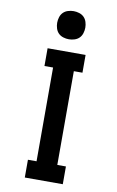

<svg xmlns="http://www.w3.org/2000/svg" viewBox="-104 -1020 657 1075"><g transform="rotate(10 225.0 -482.5)"><path d="M117 0V-101H166V-634H117V-735H333V-634H284V-101H333V0ZM225 -805Q209 -805 193 -810Q177 -815 166 -826Q155 -837 150 -853Q145 -869 145 -885Q145 -901 150 -917Q155 -933 166 -944Q177 -955 193 -960Q209 -965 225 -965Q241 -965 257 -960Q273 -955 284 -944Q295 -933 300 -917Q305 -901 305 -885Q305 -869 300 -853Q295 -837 284 -826Q273 -815 257 -810Q241 -805 225 -805Z"/></g></svg>

Font: Zed Sans Extended
Style: Bold
Weight: 700
Width: 7
Designer: Belleve Invis
Foundry: Belleve Invis
Version: Version 1.0.0; ttfautohint (v1.8.4)